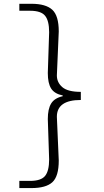

<svg xmlns="http://www.w3.org/2000/svg" viewBox="-20 -876 540 994"><path d="M80.1 60.5H135.7Q192.4 60.5 213.4 34.7Q234.4 8.8 234.4 -50.8L227.5 -259.8Q227.5 -311.5 244.6 -339.8Q261.7 -368.2 304.7 -377.9V-381.8Q261.7 -390.6 244.6 -418Q227.5 -445.3 227.5 -498L234.4 -709Q234.4 -768.6 213.4 -794.4Q192.4 -820.3 135.7 -820.3H80.1V-856.4H142.6Q216.8 -856.4 250.5 -825.7Q284.2 -794.9 284.2 -712.9L274.4 -485.4Q274.4 -449.2 302.7 -424.8Q331.1 -400.4 398.4 -400.4V-358.4Q274.4 -358.4 274.4 -271.5L284.2 -44.9Q284.2 37.1 251 67.4Q217.8 97.7 142.6 97.7H80.1Z"/></svg>

Font: GenEi Gothic M Light
Style: Regular
Weight: 300
Designer: o_tamon (Modified); [Source Han Sans]
Ryoko NISHIZUKA  (kana & ideographs); Paul D. Hunt (Latin, Greek & Cyrillic); Wenl
Version: Version 1.1a;Original Version 1.004